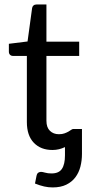

<svg xmlns="http://www.w3.org/2000/svg" viewBox="-20 -652 399 844"><path d="M265.6 -5.4Q253.4 0.5 239.7 3.9Q226.1 7.3 210.4 7.3Q159.2 7.3 128.7 -24.4Q98.1 -56.2 98.1 -115.2V-406.2H37.1Q29.3 -406.2 24.2 -411.1Q19 -416 19 -425.3V-459.5L101.1 -469.7L121.1 -616.2Q122.1 -623.5 127.2 -627.9Q132.3 -632.3 140.6 -632.3H184.1V-468.8H328.1V-406.2H184.1V-121.1Q184.1 -91.8 199.5 -76.9Q214.8 -62 238.8 -62Q253.4 -62 263.4 -65.7Q273.4 -69.3 280.8 -73.5Q288.1 -77.6 293 -81.3Q297.9 -85 302.2 -85H340.3V24.4Q340.3 53.7 333.5 80.3Q326.7 106.9 311.3 127.4Q295.9 147.9 271.2 159.9Q246.6 171.9 211.4 171.9Q192.4 171.9 174.1 167.7Q155.8 163.6 133.8 154.8L140.6 120.6Q143.1 109.9 148.9 106.7Q154.8 103.5 160.2 103.5Q166.5 103.5 178.2 106.9Q189.9 110.4 206.5 110.4Q238.8 110.4 252.2 90.3Q265.6 70.3 265.6 30.8Z"/></svg>

Font: Carlito
Style: Regular
Weight: 400
Designer: Lukasz Dziedzic
Foundry: tyPoland Lukasz Dziedzic
Version: Version 1.104